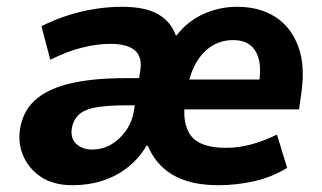

<svg xmlns="http://www.w3.org/2000/svg" viewBox="-20 -534 949 565"><path d="M193 11Q136 11 99 -14.5Q62 -40 46.5 -80Q31 -120 41 -165Q52 -215 90.5 -245.5Q129 -276 193.5 -290Q258 -304 347 -304H414L402 -224H350Q302 -224 268 -219Q234 -214 216 -200Q198 -186 192 -160Q186 -128 204 -111Q222 -94 251 -94Q282 -94 307.5 -109Q333 -124 351 -150Q369 -176 374 -208L393 -327Q399 -368 376 -386.5Q353 -405 305 -405Q265 -405 220 -393.5Q175 -382 128 -358L102 -457Q140 -476 179 -488.5Q218 -501 258.5 -507.5Q299 -514 338 -514Q409 -514 446.5 -491.5Q484 -469 497 -430H500Q530 -470 577 -492Q624 -514 678 -514Q744 -514 790.5 -484Q837 -454 858 -396.5Q879 -339 866 -255L860 -212H500L514 -300H758L741 -282Q749 -328 742 -357.5Q735 -387 716 -401.5Q697 -416 666 -416Q632 -416 604 -399Q576 -382 557 -349Q538 -316 530 -267L525 -237Q515 -170 542 -134.5Q569 -99 645 -99Q683 -99 721 -109.5Q759 -120 795 -138L825 -40Q779 -12 727 -0.5Q675 11 624 11Q566 11 525 -3Q484 -17 457 -43Q430 -69 415 -105H411Q390 -69 357 -42.5Q324 -16 282.5 -2.5Q241 11 193 11Z"/></svg>

Font: Nunito Sans 7pt SemiCondensed ExtraBold
Style: Italic
Weight: 800
Width: 4
Italic angle: -9°
Designer: Vernon Adams
Foundry: Vernon Adams
Version: Version 3.101;gftools[0.9.27]